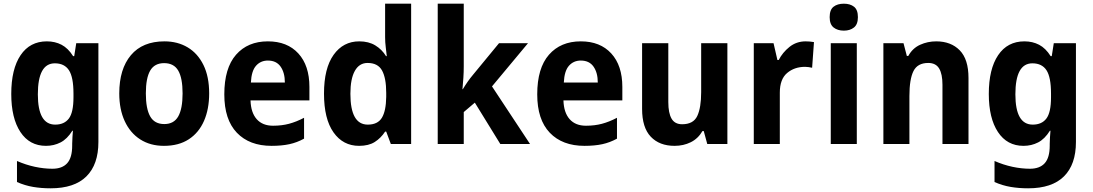

<svg xmlns="http://www.w3.org/2000/svg" viewBox="-20 -780 5920 1040"><path d="M234 -556Q278 -556 313.5 -537.5Q349 -519 376 -476H382L393 -546H513V-11Q513 111 448 175.5Q383 240 254 240Q204 240 159.5 232.5Q115 225 72 206V92Q120 113 169 123.5Q218 134 264 134Q317 134 344 104Q371 74 371 9V-1Q371 -19 372.5 -38Q374 -57 375 -72H372Q344 -27 308 -8.5Q272 10 229 10Q140 10 90.5 -65Q41 -140 41 -271Q41 -406 91.5 -481Q142 -556 234 -556ZM277 -437Q185 -437 185 -269Q185 -105 279 -105Q328 -105 353 -138Q378 -171 378 -253V-273Q378 -362 353.5 -399.5Q329 -437 277 -437Z M1113 -274Q1113 -189 1085 -125Q1057 -61 1002.5 -25.5Q948 10 868 10Q794 10 739.5 -25Q685 -60 655.5 -124Q626 -188 626 -274Q626 -406 689 -481Q752 -556 871 -556Q942 -556 996.5 -523.5Q1051 -491 1082 -428Q1113 -365 1113 -274ZM770 -274Q770 -191 793.5 -149.5Q817 -108 870 -108Q922 -108 945.5 -149.5Q969 -191 969 -274Q969 -357 945.5 -397.5Q922 -438 869 -438Q817 -438 793.5 -397.5Q770 -357 770 -274Z M1431 -556Q1536 -556 1596 -490.5Q1656 -425 1656 -309V-236H1337Q1339 -170 1370.5 -134.5Q1402 -99 1459 -99Q1506 -99 1545.5 -109.5Q1585 -120 1627 -142V-29Q1589 -8 1547.5 1Q1506 10 1451 10Q1331 10 1263 -61Q1195 -132 1195 -269Q1195 -411 1258.5 -483.5Q1322 -556 1431 -556ZM1431 -452Q1392 -452 1367 -424Q1342 -396 1339 -333H1523Q1523 -386 1500 -419Q1477 -452 1431 -452Z M1925 10Q1838 10 1786.5 -63Q1735 -136 1735 -273Q1735 -410 1787 -483Q1839 -556 1926 -556Q1977 -556 2013 -534Q2049 -512 2071 -476H2075Q2073 -497 2069.5 -524Q2066 -551 2066 -579V-760H2207V0H2097L2072 -67H2066Q2043 -32 2010 -11Q1977 10 1925 10ZM1972 -105Q2026 -105 2048.5 -142Q2071 -179 2072 -255V-277Q2072 -357 2049.5 -398Q2027 -439 1971 -439Q1926 -439 1902 -396Q1878 -353 1878 -272Q1878 -105 1972 -105Z M2492 -422Q2492 -389 2490 -359Q2488 -329 2485 -297H2487Q2501 -320 2514 -338.5Q2527 -357 2543 -376L2683 -546H2840L2645 -312L2851 0H2690L2552 -224L2492 -173V0H2351V-760H2492Z M3126 -556Q3231 -556 3291 -490.5Q3351 -425 3351 -309V-236H3032Q3034 -170 3065.5 -134.5Q3097 -99 3154 -99Q3201 -99 3240.5 -109.5Q3280 -120 3322 -142V-29Q3284 -8 3242.5 1Q3201 10 3146 10Q3026 10 2958 -61Q2890 -132 2890 -269Q2890 -411 2953.5 -483.5Q3017 -556 3126 -556ZM3126 -452Q3087 -452 3062 -424Q3037 -396 3034 -333H3218Q3218 -386 3195 -419Q3172 -452 3126 -452Z M3920 -546V0H3811L3792 -70H3785Q3761 -29 3721.5 -9.5Q3682 10 3634 10Q3552 10 3505 -39.5Q3458 -89 3458 -190V-546H3600V-227Q3600 -168 3617.5 -137.5Q3635 -107 3675 -107Q3736 -107 3757 -152Q3778 -197 3778 -281V-546Z M4344 -556Q4354 -556 4366.5 -555Q4379 -554 4389 -552L4379 -413Q4372 -415 4360 -416.5Q4348 -418 4341 -418Q4283 -418 4243.5 -384.5Q4204 -351 4204 -278V0H4063V-546H4170L4191 -455H4198Q4219 -496 4256.5 -526Q4294 -556 4344 -556Z M4551 -760Q4585 -760 4606 -743.5Q4627 -727 4627 -687Q4627 -648 4605.5 -631Q4584 -614 4551 -614Q4517 -614 4495.5 -631Q4474 -648 4474 -687Q4474 -727 4495 -743.5Q4516 -760 4551 -760ZM4621 -546V0H4480V-546Z M5051 -556Q5131 -556 5178.5 -507.5Q5226 -459 5226 -358V0H5085V-321Q5085 -379 5067 -409Q5049 -439 5008 -439Q4950 -439 4928 -395Q4906 -351 4906 -260V0H4765V-546H4874L4892 -477H4900Q4923 -519 4964 -537.5Q5005 -556 5051 -556Z M5529 -556Q5573 -556 5608.5 -537.5Q5644 -519 5671 -476H5677L5688 -546H5808V-11Q5808 111 5743 175.5Q5678 240 5549 240Q5499 240 5454.5 232.5Q5410 225 5367 206V92Q5415 113 5464 123.5Q5513 134 5559 134Q5612 134 5639 104Q5666 74 5666 9V-1Q5666 -19 5667.5 -38Q5669 -57 5670 -72H5667Q5639 -27 5603 -8.5Q5567 10 5524 10Q5435 10 5385.5 -65Q5336 -140 5336 -271Q5336 -406 5386.5 -481Q5437 -556 5529 -556ZM5572 -437Q5480 -437 5480 -269Q5480 -105 5574 -105Q5623 -105 5648 -138Q5673 -171 5673 -253V-273Q5673 -362 5648.5 -399.5Q5624 -437 5572 -437Z"/></svg>

Font: Noto Sans Tamil SemiCondensed
Style: Bold
Weight: 700
Width: 4
Designer: Jelle Bosma - Monotype Design Team
Foundry: Monotype Imaging Inc.
Version: Version 2.004; ttfautohint (v1.8.4.7-5d5b)